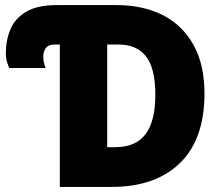

<svg xmlns="http://www.w3.org/2000/svg" viewBox="-20 -734 870 754"><path d="M215 0V-559H191Q170 -559 160 -545Q150 -531 150 -514Q150 -496 153 -485.5Q156 -475 159 -467H16Q13 -474 8 -489Q3 -504 3 -526Q3 -576 21 -619Q39 -662 83 -688Q127 -714 203 -714H437Q542 -714 619.5 -674.5Q697 -635 740 -557.5Q783 -480 783 -367Q783 -187 686.5 -93.5Q590 0 419 0ZM432 -156Q513 -156 551.5 -207Q590 -258 590 -361Q590 -466 553.5 -512.5Q517 -559 447 -559H401V-156Z"/></svg>

Font: Noto Sans SemiCondensed Black
Style: Regular
Weight: 900
Width: 4
Designer: Monotype Design Team
Foundry: Monotype Imaging Inc.
Version: Version 2.013; ttfautohint (v1.8.4.7-5d5b)